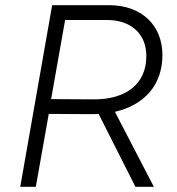

<svg xmlns="http://www.w3.org/2000/svg" viewBox="-20 -720 682 740"><path d="M58 0H118L168 -281L330 -280C340 -280 350 -280 360 -281L502 0H573L423 -289C535 -315 606 -391 606 -508C606 -622 526 -700 401 -700H181ZM177 -338 231 -643H391C487 -643 544 -588 544 -504C544 -397 467 -336 339 -337Z"/></svg>

Font: Fixel Display Light
Style: Italic
Weight: 300
Italic angle: -10°
Designer: AlfaBravo + MacPaw
Foundry: Kyrylo Tkachov, Marchela Mozhyna, Serhii Makarenko, Maria Weinstein, Zakhar Kryvoshyya
Version: Version 1.210;Glyphs 3.2 (3217)